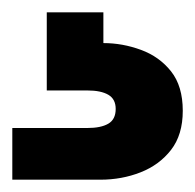

<svg xmlns="http://www.w3.org/2000/svg" viewBox="-20 -27 317 312"><path d="M0 265V181H122Q144 181 156 174Q168 167 168 150Q168 134 156 127Q144 120 122 120H56V-7H148V43Q179 43 209 54Q239 65 258 89Q277 113 277 153Q277 192 258 216.5Q239 241 208.5 253Q178 265 143 265Z"/></svg>

Font: DM Sans 28pt Black
Style: Regular
Weight: 900
Version: Version 4.004;gftools[0.9.30]